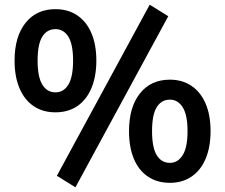

<svg xmlns="http://www.w3.org/2000/svg" viewBox="-20 -768 957 817"><path d="M301 29 222 -20 617 -748 696 -699ZM216 -290Q162 -290 123 -316.5Q84 -343 63 -392.5Q42 -442 42 -510Q42 -612 88.5 -670.5Q135 -729 216 -729Q270 -729 309 -702.5Q348 -676 369 -627Q390 -578 390 -510Q390 -443 369 -393Q348 -343 309 -316.5Q270 -290 216 -290ZM216 -375Q251 -375 271 -408Q291 -441 291 -510Q291 -579 271 -611.5Q251 -644 216 -644Q180 -644 160 -612Q140 -580 140 -510Q140 -441 160 -408Q180 -375 216 -375ZM703 10Q649 10 609.5 -16.5Q570 -43 549.5 -92.5Q529 -142 529 -210Q529 -312 575.5 -370.5Q622 -429 703 -429Q756 -429 795 -402.5Q834 -376 855 -327Q876 -278 876 -210Q876 -142 855 -92.5Q834 -43 795 -16.5Q756 10 703 10ZM703 -75Q737 -75 757.5 -108Q778 -141 778 -210Q778 -279 757.5 -311.5Q737 -344 703 -344Q667 -344 647 -312Q627 -280 627 -210Q627 -140 647 -107.5Q667 -75 703 -75Z"/></svg>

Font: Nunitoga
Style: Bold
Weight: 700
Designer: Vernon Adams
Foundry: Vernon Adams
Version: Version 1.0